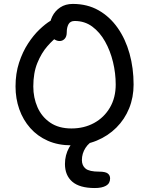

<svg xmlns="http://www.w3.org/2000/svg" viewBox="-20 -731 760 979"><path d="M344.2 10Q276.4 10 223.7 -13.3Q171 -36.6 134.3 -78.1Q97.6 -119.6 78.4 -173.9Q59.2 -228.2 59.2 -290Q59.2 -356.6 77.2 -411.5Q95.2 -466.4 122.9 -508.9Q150.6 -551.4 181.1 -580.4Q211.6 -609.4 236.7 -624.6Q261.8 -639.8 273.8 -639.8Q283.8 -639.8 292 -636.7Q300.2 -633.6 308.6 -620.8Q323.6 -599.4 313.1 -582Q302.6 -564.6 281.6 -550.8Q252.4 -530.6 221.8 -495.7Q191.2 -460.8 170.5 -410Q149.8 -359.2 149.8 -290Q149.8 -233 171.2 -184.2Q192.6 -135.4 236 -105.7Q279.4 -76 344.2 -76Q408.8 -76 459.8 -103.9Q510.8 -131.8 540.4 -182.3Q570 -232.8 570 -300Q570 -357.2 556.3 -414.3Q542.6 -471.4 515.9 -519.1Q489.2 -566.8 450.5 -595.4Q411.8 -624 360.8 -624Q338.4 -624 329.4 -607.6Q320.4 -591.2 320.4 -566.4Q320.4 -544.6 309.8 -533.2Q299.2 -521.8 284 -521.8Q271.4 -521.8 259.6 -528.9Q247.8 -536 240.2 -550.5Q232.6 -565 232.6 -585.2Q232.6 -618.8 246.5 -647.1Q260.4 -675.4 287.1 -693.2Q313.8 -711 351.2 -711Q425.4 -711 482.7 -678.4Q540 -645.8 580 -588.8Q620 -531.8 640.6 -457.6Q661.2 -383.4 661.2 -300Q661.2 -234.8 638.5 -178.7Q615.8 -122.6 573.3 -80.2Q530.8 -37.8 473 -13.9Q415.2 10 344.2 10ZM463.6 227.8Q386 227.8 348.6 195.5Q311.2 163.2 311.2 105Q311.2 59.8 332.5 21.3Q353.8 -17.2 389.8 -41.1Q425.8 -65 469.2 -65Q480 -65 486.5 -60Q493 -55 493 -46Q493 -39.2 488.7 -34.2Q484.4 -29.2 469.4 -22Q434.2 -5.4 415.9 23.2Q397.6 51.8 397.6 85Q397.6 113.6 416.6 128.9Q435.6 144.2 485.6 144.2Q517.4 144.2 529.4 153.5Q541.4 162.8 541.4 178.6Q541.4 204.4 520.5 216.1Q499.6 227.8 463.6 227.8Z"/></svg>

Font: Shantell Sans Light
Style: Regular
Weight: 300
Designer: Stephen Nixon, Anya Danilova, Shantell Martin
Foundry: Arrow Type
Version: Version 1.011;[c5ecc13dd]